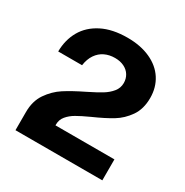

<svg xmlns="http://www.w3.org/2000/svg" viewBox="-116 -939 625 650"><g transform="rotate(30 196.0 -614.5)"><path d="M29.3 -431V-455.2Q29.3 -497.9 49.8 -527.9Q70.4 -557.8 98.9 -576.3Q127.5 -594.8 173.1 -617Q205.7 -633.1 224.1 -644.4Q242.5 -655.7 254.8 -670.8Q267.1 -686 267.1 -705.4Q267.1 -722.5 258.8 -735.9Q250.6 -749.3 235.3 -756.8Q220 -764.4 199.5 -764.4Q177.4 -764.4 159.6 -755.9Q141.8 -747.4 130 -730.1Q118.2 -712.8 114.5 -687.2H21.3Q21.6 -732.4 41.9 -768.1Q62.3 -803.8 102.8 -824.4Q143.3 -845 202 -845Q253.2 -845 291.2 -827.7Q329.3 -810.4 349.6 -779Q369.9 -747.5 369.9 -706.2Q369.9 -663.3 349.7 -634.1Q329.4 -605 301.2 -587.9Q273 -570.7 228.6 -551.1Q197.2 -536.8 179.5 -526.5Q161.8 -516.3 150.1 -502.2Q138.4 -488.2 138.4 -469.4V-465.9H368.8V-384H29.3Z"/></g></svg>

Font: Public Sans VF
Style: Regular
Weight: 400
Designer: Pablo Impallari, Rodrigo Fuenzalida (Modified by Dan O. Williams and USWDS)
Version: Version 1.003